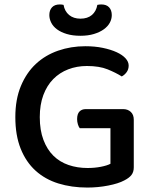

<svg xmlns="http://www.w3.org/2000/svg" viewBox="-20 -830 686 864"><path d="M582 -77Q582 -56 571.5 -42.5Q561 -29 539 -18Q513 -4 467 5Q421 14 373 14Q302 14 242.5 -4.5Q183 -23 140 -62Q97 -101 73 -161Q49 -221 49 -303Q49 -383 74 -443Q99 -503 141.5 -542.5Q184 -582 241.5 -602Q299 -622 364 -622Q407 -622 443 -614.5Q479 -607 505 -595Q531 -583 545 -567.5Q559 -552 559 -535Q559 -518 550 -505.5Q541 -493 528 -486Q501 -503 464 -518Q427 -533 371 -533Q326 -533 287 -518Q248 -503 219.5 -474Q191 -445 175 -402Q159 -359 159 -303Q159 -244 175.5 -200.5Q192 -157 220.5 -129Q249 -101 288.5 -87.5Q328 -74 374 -74Q406 -74 434 -79.5Q462 -85 477 -93V-253H339Q334 -259 330.5 -270.5Q327 -282 327 -294Q327 -317 337.5 -328Q348 -339 366 -339H534Q555 -339 568.5 -326.5Q582 -314 582 -291ZM342 -746Q374 -746 393.5 -762.5Q413 -779 418 -808Q423 -809 427 -809.5Q431 -810 436 -810Q459 -810 471 -797Q483 -784 483 -762Q483 -744 474 -727.5Q465 -711 447 -698Q429 -685 402.5 -677Q376 -669 342 -669Q307 -669 280.5 -677Q254 -685 236.5 -698Q219 -711 210.5 -728Q202 -745 202 -762Q202 -784 214 -797Q226 -810 249 -810Q254 -810 258 -809.5Q262 -809 266 -808Q271 -779 291 -762.5Q311 -746 342 -746Z"/></svg>

Font: Baloo Bhai 2 Medium
Style: Regular
Weight: 500
Designer: Supriya Tembe, Noopur Datye and Ek Type
Foundry: Ek Type
Version: Version 1.640;PS 1.000;hotconv 16.6.51;makeotf.lib2.5.65220;